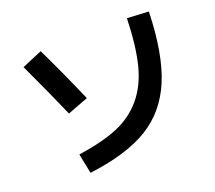

<svg xmlns="http://www.w3.org/2000/svg" viewBox="-128 -920 1257 1123"><g transform="rotate(-20 500.0 -358.5)"><path d="M897 -740Q890 -479 824 -321.5Q758 -164 622 -81.5Q486 1 254 30L229 -93Q379 -115 475.5 -155Q572 -195 636.5 -272Q701 -349 729.5 -462Q758 -575 763 -747ZM97 -685 223 -738Q308 -562 383 -388L254 -339Q189 -488 97 -685Z"/></g></svg>

Font: Mplus 1p Bold
Style: Bold
Weight: 700
Version: Version 1.061